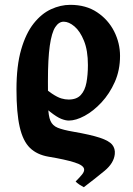

<svg xmlns="http://www.w3.org/2000/svg" viewBox="-20 -489 556 802"><path d="M180.2 -149.9Q180.2 -82.5 181.2 -43.5Q182.1 -4.4 190.7 15.6Q199.2 35.6 221.2 44.7Q243.2 53.7 285.6 61Q358.9 73.7 397.2 86.4Q435.5 99.1 448.7 115.5Q461.9 131.8 459.5 154.8Q455.6 192.4 417 224.4Q378.4 256.3 330.1 293Q322.3 289.1 311.5 282Q300.8 274.9 295.9 269Q313 252 322.5 240.2Q332 228.5 331.5 219.2Q331.1 202.1 292.2 189.7Q253.4 177.2 182.6 165.5Q134.3 157.2 105 128.7Q75.7 100.1 62.3 41.3Q48.8 -17.6 48.8 -115.7Q48.8 -214.4 68.4 -282Q87.9 -349.6 120.6 -390.9Q153.3 -432.1 193.1 -450.4Q232.9 -468.8 273.4 -468.8Q339.4 -468.8 385.7 -437.7Q432.1 -406.7 456.8 -357.9Q481.4 -309.1 481.4 -255.4Q481.4 -195.8 459.5 -146.5Q437.5 -97.2 403.8 -61Q370.1 -24.9 333.5 -5.1Q296.9 14.6 267.6 14.6Q253.4 14.6 235.4 7.3Q217.3 0 189.7 -21.7Q162.1 -43.5 120.1 -86.9Q124.5 -90.3 123 -99.4Q121.6 -108.4 119.6 -118.7Q117.7 -128.9 120.1 -136.7Q122.6 -144.5 134.8 -146Q173.3 -113.8 196.8 -98.1Q220.2 -82.5 236.1 -77.9Q252 -73.2 266.6 -73.2Q300.3 -73.2 317.6 -92.3Q335 -111.3 341.1 -144Q347.2 -176.8 347.2 -217.3Q347.2 -278.3 330.8 -318.6Q314.5 -358.9 291 -378.7Q267.6 -398.4 246.1 -398.4Q225.6 -398.4 210.7 -375.5Q195.8 -352.5 188 -298.3Q180.2 -244.1 180.2 -149.9Z"/></svg>

Font: Gentium Book Plus
Style: Bold
Weight: 700
Designer: Victor Gaultney, Annie Olsen, Iska Routamaa, Becca Hirsbrunner
Foundry: SIL International
Version: Version 6.101